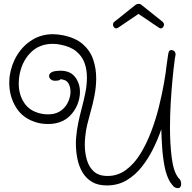

<svg xmlns="http://www.w3.org/2000/svg" viewBox="-20 -927 993 994"><path d="M901 47Q893 47 885 43Q880 41 872 30.5Q864 20 861 16Q842 -15 832.5 -63Q823 -111 819.5 -163.5Q816 -216 815 -258Q799 -210 774 -159Q749 -108 715 -64.5Q681 -21 636 6Q591 33 533 33Q486 33 455 14Q424 -5 406 -36.5Q388 -68 380.5 -106Q373 -144 373 -182Q373 -190 373 -198Q373 -206 374 -213Q377 -251 384.5 -288Q392 -325 402 -362Q413 -403 421.5 -444.5Q430 -486 430 -526Q430 -567 417.5 -601.5Q405 -636 375 -661Q345 -686 292 -696Q282 -698 272.5 -699Q263 -700 253 -700Q181 -700 135 -651Q89 -602 79 -526Q78 -518 77.5 -509.5Q77 -501 77 -493Q77 -438 105 -395Q133 -352 191 -339Q199 -337 208.5 -336Q218 -335 227 -335Q246 -335 259 -338Q288 -345 307 -363.5Q326 -382 335.5 -406Q345 -430 345 -452Q345 -475 336 -492.5Q327 -510 309 -514Q297 -517 296 -517Q293 -517 291.5 -515Q290 -513 284 -511Q276 -509 265 -509Q251 -509 242.5 -516.5Q234 -524 234 -534Q234 -547 251 -555Q259 -558 270.5 -559.5Q282 -561 292 -561Q344 -561 369 -528Q394 -495 394 -451Q394 -418 380 -384Q366 -350 338.5 -324Q311 -298 270 -289Q260 -287 250 -286Q240 -285 230 -285Q198 -285 173 -292Q100 -312 64 -369.5Q28 -427 28 -497Q28 -506 28.5 -515Q29 -524 30 -533Q39 -594 69.5 -643Q100 -692 147.5 -721Q195 -750 255 -750Q267 -750 279 -748.5Q291 -747 303 -745Q370 -732 408 -699Q446 -666 462 -620Q478 -574 478 -522Q478 -479 469.5 -434Q461 -389 449 -348Q440 -316 432 -283.5Q424 -251 421 -217Q420 -207 419.5 -197Q419 -187 419 -177Q419 -137 429.5 -100Q440 -63 465.5 -39.5Q491 -16 537 -16Q590 -16 632.5 -47.5Q675 -79 707 -131Q739 -183 763 -246.5Q787 -310 803 -375Q819 -440 829 -497Q839 -554 843 -593Q847 -616 848.5 -630.5Q850 -645 853 -656Q856 -668 868 -668Q873 -668 880 -664Q886 -660 888 -652.5Q890 -645 888 -638Q885 -626 884 -613Q879 -577 873.5 -520.5Q868 -464 864 -398.5Q860 -333 860 -267Q860 -182 869 -110.5Q878 -39 903 -7Q903 -5 905 -5L907 -3Q918 8 918 26Q918 34 914 40.5Q910 47 901 47ZM582 -780Q575 -780 570 -786Q565 -792 565 -799Q565 -810 573 -815L682 -902Q689 -907 697 -907Q707 -907 712 -902L821 -815Q829 -808 829 -799Q829 -792 824 -786Q819 -780 812 -780Q808 -780 802 -784L697 -855L592 -784Q586 -780 582 -780Z"/></svg>

Font: Twinkle Star
Style: Regular
Weight: 400
Designer: Robert E. Leuschke
Foundry: Robert E. Leuschke
Version: Version 2.010; ttfautohint (v1.8.3)